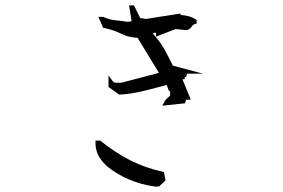

<svg xmlns="http://www.w3.org/2000/svg" viewBox="-20 -724 1040 706"><path d="M331.1 -199.2V-207H348.6Q402.8 -163.1 459 -134.5Q515.1 -106 577.6 -92.8L583 -91.3L588.4 -60.5L564.5 -38.1H561.5H549.3Q449.2 -52.2 375 -111.3Q354 -129.9 342.5 -150.9Q331.1 -171.9 331.1 -199.2ZM605.5 -389.6H601.1L593.3 -411.1H591.8Q551.3 -400.4 519 -392.3Q486.8 -384.3 465.1 -380.9Q443.4 -377.4 418.5 -376L378.9 -404.3V-408.2V-446.8L393.1 -427.2Q398.4 -419.9 405.8 -419.9H426.8L564.5 -456.1L485.8 -585Q453.1 -585.9 424.3 -600.6Q396 -614.7 362.8 -621.1L358.9 -622.1L341.8 -662.1H353.5H359.4Q381.8 -651.4 405 -649.4Q428.2 -647.5 449.2 -643.6L463.9 -646L454.6 -704.1H463.9H472.7L495.6 -657.7L516.6 -654.3L643.6 -674.3V-668.9Q678.7 -667 699.7 -652.8L703.1 -650.9V-637.7Q695.8 -635.3 693.8 -634.8Q687.5 -631.3 683.6 -624.5Q679.2 -617.7 671.9 -615.2Q667.5 -613.3 662.6 -613.3Q657.7 -613.3 652.8 -614.3L626 -617.2L553.7 -589.4V-600.6V-603.5H548.3L543 -601.6V-599.6Q568.4 -571.8 584.7 -542.2Q601.1 -512.7 615.7 -482.4L726.6 -453.1H668L664.1 -440.4H659.2V-432.6H651.4V-431.2L681.6 -357.4H669.9H664.1L660.2 -344.2L576.7 -335.4L588.4 -356.4L605.5 -372.6Z"/></svg>

Font: Bakudai
Style: Bold
Weight: 700
Version: Version 1.48